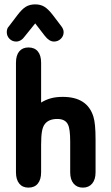

<svg xmlns="http://www.w3.org/2000/svg" viewBox="-20 -848 506 878"><path d="M168 -379V-561Q168 -595 153 -613Q138 -631 110 -631Q83 -631 68 -613Q53 -595 53 -561V-60Q53 -27 68 -8.5Q83 10 110 10Q138 10 153 -8.5Q168 -27 168 -60V-186Q168 -225 172 -247.5Q176 -270 186 -282Q195 -293 209 -298.5Q223 -304 242 -304Q279 -304 291 -278Q301 -258 301 -200V-60Q301 -27 316.5 -8.5Q332 10 359 10Q386 10 401.5 -8.5Q417 -27 417 -60V-209Q417 -248 414.5 -273.5Q412 -299 407 -315Q379 -405 267 -405Q236 -405 212.5 -398.5Q189 -392 168 -379ZM141 -741 185 -684Q205 -658 227 -658Q245 -658 258 -670.5Q271 -683 271 -701Q271 -715 259 -730L221 -780Q200 -807 182.5 -817.5Q165 -828 141 -828Q116 -828 98 -817Q80 -806 59 -778L21 -728Q15 -722 13 -715Q11 -708 11 -701Q11 -683 23.5 -670.5Q36 -658 54 -658Q77 -658 95 -684Z"/></svg>

Font: Beiruti
Style: Bold
Weight: 700
Designer: Arlette Boutros
Foundry: Boutros
Version: Version 1.41